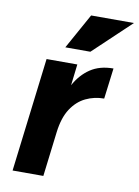

<svg xmlns="http://www.w3.org/2000/svg" viewBox="-82 -775 603 830"><g transform="rotate(10 219.0 -359.5)"><path d="M250 -719H438L274 -564H164ZM32 0 93 -500H228L217 -407Q243 -455 284 -482.5Q325 -510 385 -510L368 -375Q325 -375 287.5 -357Q250 -339 224.5 -300Q199 -261 191 -197L167 0Z"/></g></svg>

Font: Haskoy ExtraBold
Style: Italic
Weight: 800
Designer: Ertekin Erdin
Foundry: Ertekin Erdin
Version: Version 2.000; ttfautohint (v1.8.4.7-5d5b)